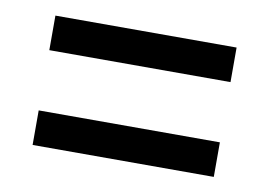

<svg xmlns="http://www.w3.org/2000/svg" viewBox="-42 -514 538 383"><g transform="rotate(10 226.5 -322.0)"><path d="M43 -453V-383H410V-453ZM43 -261V-191H410V-261Z"/></g></svg>

Font: Noto Sans Devanagari UI Condensed
Style: Regular
Weight: 400
Width: 3
Designer: Jelle Bosma - Monotype Design Team
Foundry: Monotype Imaging Inc.
Version: Version 2.004